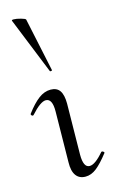

<svg xmlns="http://www.w3.org/2000/svg" viewBox="-118 -777 498 833"><g transform="rotate(-15 131.5 -361.0)"><path d="M103 -70 106 -297Q107 -356 77 -356Q53 -356 10 -308Q8 -306 7 -306Q3 -306 0 -309.5Q-3 -313 -1 -316Q29 -356 55 -375.5Q81 -395 109 -395Q137 -395 150 -376Q163 -357 163 -318L160 -89Q160 -31 188 -31Q213 -31 252 -77Q253 -78 255 -78Q259 -78 262.5 -74.5Q266 -71 264 -69Q233 -29 209 -10Q185 9 159 9Q131 9 116.5 -11Q102 -31 103 -70ZM33 -731Q46 -731 65.5 -725.5Q85 -720 86 -716L137 -476Q139 -474 133.5 -472.5Q128 -471 127 -474L25 -727Q24 -731 33 -731Z"/></g></svg>

Font: Cormorant Upright
Style: Regular
Weight: 400
Designer: Christian Thalmann (Catharsis Fonts)
Foundry: Catharsis Fonts
Version: Version 3.302